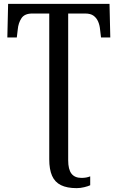

<svg xmlns="http://www.w3.org/2000/svg" viewBox="-20 -734 609 994"><path d="M377 240Q327 240 295.5 224.5Q264 209 249.5 176Q235 143 235 91V-664H147Q107 -664 91 -639.5Q75 -615 72 -582L67 -540H18L22 -714H547L551 -540H503L498 -582Q496 -604 488 -622.5Q480 -641 464.5 -652.5Q449 -664 421 -664H333V96Q333 143 350 165Q367 187 402 187Q415 187 426 185Q437 183 447 179V225Q437 230 416.5 235Q396 240 377 240Z"/></svg>

Font: Noto Serif SemiCondensed
Style: Regular
Weight: 400
Width: 4
Designer: Monotype Design Team
Foundry: Monotype Imaging Inc.
Version: Version 2.013